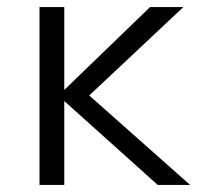

<svg xmlns="http://www.w3.org/2000/svg" viewBox="-20 -521 568 541"><path d="M91.3 0V-501H161.1V-267.6L402.8 -501H496.6L231.4 -252L515.6 0H424.3L161.1 -236.3V0Z"/></svg>

Font: Ride Light
Style: Regular
Weight: 300
Version: Version 3.000